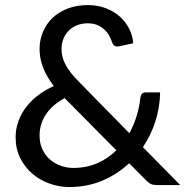

<svg xmlns="http://www.w3.org/2000/svg" viewBox="-20 -746 754 774"><path d="M334 -725.5Q374 -725.5 407 -712.8Q440 -700 463.8 -678.5Q487.5 -657 501.2 -629.2Q515 -601.5 517 -571.5L458 -559Q449.5 -557 442.8 -561Q436 -565 432 -575Q428 -588 420.5 -601.8Q413 -615.5 401 -626.8Q389 -638 372.5 -645Q356 -652 334 -652Q309.5 -652 290 -644Q270.5 -636 256.8 -622Q243 -608 235.5 -589.2Q228 -570.5 228 -549Q228 -532 232 -516.2Q236 -500.5 244.5 -484.8Q253 -469 266 -452.2Q279 -435.5 297.5 -417L501.5 -209Q520 -242.5 531 -279Q542 -315.5 546 -352Q547 -362 552.2 -367.8Q557.5 -373.5 567 -373.5H625.5Q624.5 -314.5 606.8 -258Q589 -201.5 556 -153L706.5 0H614Q598.5 0 589.2 -3.8Q580 -7.5 569 -19L500.5 -88Q453.5 -43.5 392.5 -17.8Q331.5 8 259 8Q219 8 180.2 -5.8Q141.5 -19.5 111 -45.2Q80.5 -71 61.8 -108.2Q43 -145.5 43 -192.5Q43 -227 54.5 -258.2Q66 -289.5 86.5 -315.8Q107 -342 135.2 -363.2Q163.5 -384.5 197 -399Q167.5 -437.5 153.5 -474Q139.5 -510.5 139.5 -548.5Q139.5 -585 153 -617.2Q166.5 -649.5 191.5 -673.5Q216.5 -697.5 252.8 -711.5Q289 -725.5 334 -725.5ZM275 -69Q329 -69 372.5 -88.2Q416 -107.5 449 -140L240.5 -350.5Q189.5 -322.5 164.5 -284Q139.5 -245.5 139.5 -200Q139.5 -168.5 151 -144Q162.5 -119.5 181.5 -103Q200.5 -86.5 225 -77.8Q249.5 -69 275 -69Z"/></svg>

Font: Lato Medium
Style: Regular
Weight: 500
Designer: Lukasz Dziedzic
Foundry: tyPoland Lukasz Dziedzic
Version: Version 2.006; 2014-01-15